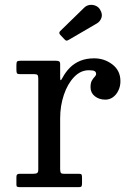

<svg xmlns="http://www.w3.org/2000/svg" viewBox="-20 -770 540 790"><path d="M137.5 -446V-72.5Q137.5 -61.5 133 -58.2Q128.5 -55 117 -55H61.5Q54 -55 50.8 -52.2Q47.5 -49.5 47.5 -41V-9.5Q47.5 -3 51.2 -1.5Q55 0 61.5 0H304.5Q313 0 315.2 -3.2Q317.5 -6.5 317.5 -15.5V-38Q317.5 -47.5 315.8 -51.2Q314 -55 304.5 -55H243.5Q232 -55 229.8 -59.5Q227.5 -64 227.5 -75.5V-283Q227.5 -334.5 242.8 -379.8Q258 -425 284.8 -453Q311.5 -481 345.5 -481Q363.5 -481 369.5 -477.2Q375.5 -473.5 375.5 -466Q375.5 -460 369.8 -454.2Q364 -448.5 358.2 -438.8Q352.5 -429 352.5 -411Q352.5 -388 370.2 -374Q388 -360 413.5 -360Q431 -360 445 -370.2Q459 -380.5 467.2 -397.8Q475.5 -415 475.5 -436Q475.5 -479.5 442.5 -504.8Q409.5 -530 367.5 -530Q335 -530 310.2 -519.8Q285.5 -509.5 267.8 -491.8Q250 -474 238 -451.5Q231.5 -439 229.5 -440Q227.5 -441 227.5 -453.5V-506Q227.5 -515.5 222.8 -517.8Q218 -520 209.5 -520H63.5Q53 -520 50.2 -516.5Q47.5 -513 47.5 -502.5V-484Q47.5 -473 49.5 -469Q51.5 -465 62.5 -465H119.5Q131 -465 134.2 -461.5Q137.5 -458 137.5 -446ZM245 -608.5Q250.5 -602.5 254.2 -602.8Q258 -603 264.5 -607L378.5 -673.5Q391.5 -681 397.2 -696.2Q403 -711.5 392 -730Q385.5 -741.5 373.2 -746.5Q361 -751.5 348.2 -749.5Q335.5 -747.5 326 -738L228 -642.5Q220 -635 228 -626.5Z"/></svg>

Font: Besley
Style: Regular
Weight: 400
Designer: Owen Earl
Foundry: indestructible type*
Version: Version 4.000